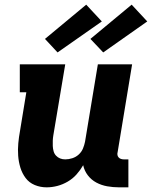

<svg xmlns="http://www.w3.org/2000/svg" viewBox="-20 -796 652 824"><path d="M180 8Q153 8 129 -2Q105 -12 90 -32Q75 -52 67.5 -76.5Q60 -101 58 -127.5Q56 -154 58.5 -181Q61 -208 66 -235L93 -400H65V-520H260L209 -216Q207 -204 206.5 -192.5Q206 -181 206.5 -169.5Q207 -158 210 -147Q213 -136 220.5 -128Q228 -120 238 -116Q248 -112 260 -112Q275 -112 290.5 -117Q306 -122 318 -133Q330 -144 336 -158.5Q342 -173 345 -188L400 -520H547L485 -144Q483 -137 484 -131Q485 -125 489 -120.5Q493 -116 499 -114Q505 -112 511 -112H531V8H491Q465 8 440 3.5Q415 -1 393.5 -12.5Q372 -24 357 -43.5Q342 -63 337 -87Q325 -66 308.5 -47.5Q292 -29 270.5 -16.5Q249 -4 226 2Q203 8 180 8ZM423 -571 368 -629 545 -776 612 -704ZM227 -571 173 -629 350 -776 417 -704Z"/></svg>

Font: Iosevka Etoile Heavy
Style: Italic
Weight: 900
Italic angle: -9°
Designer: Belleve Invis
Foundry: Belleve Invis
Version: Version 22.1.2; ttfautohint (v1.8.4)